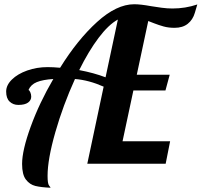

<svg xmlns="http://www.w3.org/2000/svg" viewBox="-20 -771 949 904"><path d="M84 1Q84 -63 124.5 -174.5Q165 -286 231 -399Q182 -396 153.5 -384.5Q125 -373 114 -347Q118 -347 122.5 -337Q127 -327 127 -316Q127 -299 112 -288Q97 -277 66 -277Q42 -277 25.5 -292.5Q9 -308 9 -340Q9 -370 36 -396.5Q63 -423 108 -439Q153 -455 204 -455Q230 -455 263 -452Q345 -584 437 -667.5Q529 -751 612 -751Q642 -751 691 -742Q715 -738 741.5 -734.5Q768 -731 792 -731Q853 -731 909 -750Q907 -744 897.5 -711Q888 -678 864 -659Q840 -640 802 -640Q773 -640 750 -646.5Q727 -653 706.5 -661Q686 -669 678 -672L624 -419H779L759 -345H608L557 -106H781L760 0H391L468 -363Q398 -394 333 -399Q277 -276 240.5 -148.5Q204 -21 204 57Q204 94 211 102.5Q218 111 218 113Q173 111 146.5 104.5Q120 98 102 74.5Q84 51 84 1ZM535 -679Q491 -655 444 -592.5Q397 -530 353 -441Q422 -428 477 -407Z"/></svg>

Font: Lobster
Style: Regular
Weight: 400
Designer: Impallari Type
Foundry: Impallari Type
Version: Version 2.100